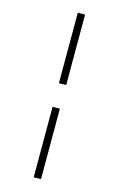

<svg xmlns="http://www.w3.org/2000/svg" viewBox="-128 -723 585 946"><g transform="rotate(15 165.0 -250.0)"><path d="M146 -310.1V-669.9H183.1V-311ZM146 169.9V-189.9H183.1V168.9Z"/></g></svg>

Font: Smokum
Style: Regular
Weight: 400
Designer: Astigmatic (AOETI)
Foundry: Astigmatic (AOETI)
Version: Version 1.001